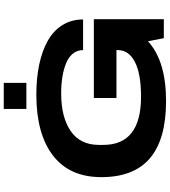

<svg xmlns="http://www.w3.org/2000/svg" viewBox="41 -960 930 1053"><g transform="rotate(-90 506.5 -433.0)"><path d="M436 -753.9V-877.9H579.1V-753.9ZM479 12.2Q270 12.2 166 -75.9Q62 -164.1 62 -342.8Q62 -516.6 180.4 -607.9Q298.8 -699.2 514.2 -699.2Q605.5 -699.2 680.2 -683.3Q754.9 -667.5 810.3 -636.2Q865.7 -605 896.2 -555.7Q926.8 -506.3 926.8 -442.9H758.8Q758.8 -474.6 739.5 -498.5Q720.2 -522.5 686.5 -536.1Q652.8 -549.8 611.3 -556.4Q569.8 -563 521 -563Q390.6 -563 314.7 -510.7Q238.8 -458.5 238.8 -356V-332Q238.8 -125 502.9 -125Q627.9 -125 693.4 -158.4Q758.8 -191.9 758.8 -252.9V-259.8H496.1V-383.8H928.2V0H824.2L807.1 -86.9Q699.2 12.2 479 12.2Z"/></g></svg>

Font: Archivo Expanded
Style: Bold
Weight: 700
Width: 7
Designer: Hector Gatti
Foundry: Omnibus-Type
Version: Version 2.001